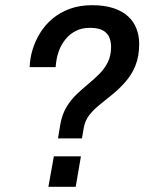

<svg xmlns="http://www.w3.org/2000/svg" viewBox="-20 -718 565 738"><path d="M203 -186 212 -241Q219 -279 235.5 -306.5Q252 -334 274 -355Q296 -376 319 -395Q342 -414 362 -434Q382 -454 394.5 -479Q407 -504 407 -538Q407 -557 400.5 -573.5Q394 -590 376.5 -600.5Q359 -611 326 -611Q294 -611 271 -599Q248 -587 232.5 -568Q217 -549 208.5 -527.5Q200 -506 197 -486Q196 -479 195 -472.5Q194 -466 194 -460H94Q95 -493 105 -526.5Q115 -560 134 -591Q153 -622 181.5 -646Q210 -670 248 -684Q286 -698 334 -698Q382 -698 416.5 -686.5Q451 -675 472.5 -655Q494 -635 504.5 -608Q515 -581 515 -549Q515 -502 501 -467Q487 -432 464 -405.5Q441 -379 415 -357.5Q389 -336 364.5 -316.5Q340 -297 323.5 -276Q307 -255 302 -227L295 -186ZM166 0 187 -117H291L271 0Z"/></svg>

Font: Archivo SemiCondensed Medium
Style: Italic
Weight: 500
Width: 4
Italic angle: -10°
Designer: Hector Gatti
Foundry: Omnibus-Type
Version: Version 2.001